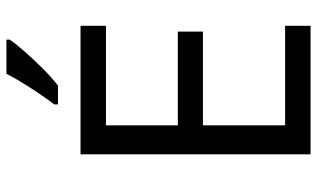

<svg xmlns="http://www.w3.org/2000/svg" viewBox="-214 -770 984 596"><g transform="rotate(-90 278.0 -472.0)"><path d="M496 0H97V-714H496V-635H187V-412H478V-334H187V-79H496ZM453 -934Q441 -916 416 -887.5Q391 -859 362.5 -830.5Q334 -802 310 -784H252V-796Q267 -815 284.5 -841Q302 -867 319 -894.5Q336 -922 347 -944H453Z"/></g></svg>

Font: Noto Sans Hatran
Style: Regular
Weight: 400
Designer: Monotype Design Team
Foundry: Monotype Imaging Inc.
Version: Version 2.001; ttfautohint (v1.8.4.7-5d5b)